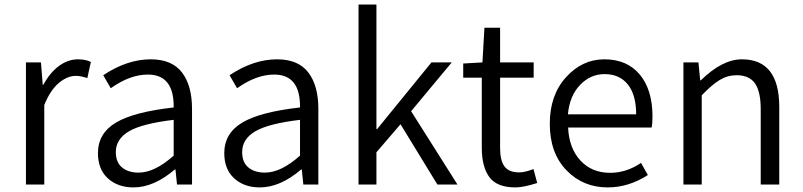

<svg xmlns="http://www.w3.org/2000/svg" viewBox="-20 -816 3552 849"><path d="M94.7 0V-540H161.1L168.9 -441.4H171.9Q200.2 -494.1 240.2 -523.9Q280.3 -553.7 325.2 -553.7Q358.4 -553.7 381.8 -542L366.2 -470.7Q336.9 -480.5 315.4 -480.5Q277.3 -480.5 239.7 -448.7Q202.1 -417 175.8 -351.6V0Z M570.3 12.7Q501 12.7 457 -27.3Q413.1 -67.4 413.1 -138.7Q413.1 -226.6 492.7 -273.9Q572.3 -321.3 748 -340.8Q750 -486.3 633.8 -486.3Q554.7 -486.3 469.7 -425.8L436.5 -483.4Q542 -553.7 646.5 -553.7Q740.2 -553.7 784.7 -495.6Q829.1 -437.5 829.1 -335V0H762.7L755.9 -66.4H752.9Q660.2 12.7 570.3 12.7ZM592.8 -52.7Q664.1 -52.7 748 -127.9V-286.1Q608.4 -269.5 550.3 -235.4Q492.2 -201.2 492.2 -143.6Q492.2 -97.7 520 -75.2Q547.9 -52.7 592.8 -52.7Z M1128.9 12.7Q1059.6 12.7 1015.6 -27.3Q971.7 -67.4 971.7 -138.7Q971.7 -226.6 1051.3 -273.9Q1130.9 -321.3 1306.6 -340.8Q1308.6 -486.3 1192.4 -486.3Q1113.3 -486.3 1028.3 -425.8L995.1 -483.4Q1100.6 -553.7 1205.1 -553.7Q1298.8 -553.7 1343.3 -495.6Q1387.7 -437.5 1387.7 -335V0H1321.3L1314.5 -66.4H1311.5Q1218.8 12.7 1128.9 12.7ZM1151.4 -52.7Q1222.7 -52.7 1306.6 -127.9V-286.1Q1167 -269.5 1108.9 -235.4Q1050.8 -201.2 1050.8 -143.6Q1050.8 -97.7 1078.6 -75.2Q1106.4 -52.7 1151.4 -52.7Z M1565.4 0V-795.9H1644.5V-245.1H1647.5L1887.7 -540H1977.5L1797.9 -324.2L2002.9 0H1914.1L1751 -266.6L1644.5 -142.6V0Z M2258.8 12.7Q2177.7 12.7 2144 -32.7Q2110.4 -78.1 2110.4 -163.1V-472.7H2028.3V-535.2L2113.3 -540L2122.1 -693.4H2191.4V-540H2339.8V-472.7H2191.4V-160.2Q2191.4 -107.4 2210.4 -80.6Q2229.5 -53.7 2276.4 -53.7Q2300.8 -53.7 2338.9 -68.4L2355.5 -6.8Q2294.9 12.7 2258.8 12.7Z M2667 12.7Q2557.6 12.7 2484.4 -63.5Q2411.1 -139.6 2411.1 -268.6Q2411.1 -395.5 2482.9 -474.6Q2554.7 -553.7 2652.3 -553.7Q2752.9 -553.7 2809.1 -486.3Q2865.2 -418.9 2865.2 -300.8Q2865.2 -268.6 2861.3 -252H2492.2Q2496.1 -161.1 2546.4 -106.4Q2596.7 -51.8 2677.7 -51.8Q2750 -51.8 2814.5 -95.7L2844.7 -42Q2759.8 12.7 2667 12.7ZM2491.2 -310.5H2793Q2793 -396.5 2756.3 -442.4Q2719.7 -488.3 2653.3 -488.3Q2590.8 -488.3 2544.9 -440.4Q2499 -392.6 2491.2 -310.5Z M3002 0V-540H3068.4L3076.2 -460.9H3079.1Q3173.8 -553.7 3260.7 -553.7Q3425.8 -553.7 3425.8 -342.8V0H3343.8V-333Q3343.8 -411.1 3318.4 -447.3Q3293 -483.4 3237.3 -483.4Q3197.3 -483.4 3162.6 -462.4Q3127.9 -441.4 3083 -394.5V0Z"/></svg>

Font: Gen Shin Gothic Normal
Style: Regular
Weight: 300
Designer: [Source Han Sans]
Ryoko NISHIZUKA  (kana & ideographs); Paul D. Hunt (Latin, Greek & Cyrillic); Wenlong ZHANG  (bopomofo
Version: Version 1.002.20150607